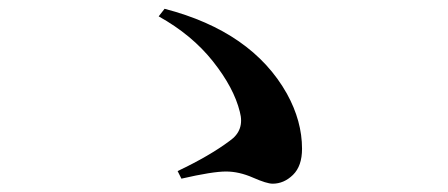

<svg xmlns="http://www.w3.org/2000/svg" viewBox="-20 -580 1040 446"><path d="M401.4 -165 392.6 -182.6Q466.8 -217.8 513.7 -252.9Q548.8 -277.3 537.1 -320.3Q523.4 -376 474.6 -437.5Q425.8 -499 348.6 -542L362.3 -559.6Q565.4 -506.8 646.5 -362.3Q681.6 -298.8 681.6 -234.4Q681.6 -194.3 660.6 -173.8Q639.6 -153.3 613.3 -153.3Q599.6 -153.3 567.4 -167.5Q535.2 -181.6 504.9 -181.6Q473.6 -181.6 401.4 -165Z"/></svg>

Font: GenRyuMin TW TTF Bold
Style: Regular
Weight: 700
Version: Version 1.300